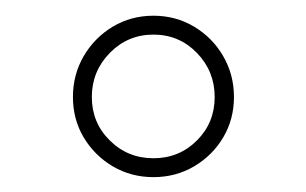

<svg xmlns="http://www.w3.org/2000/svg" viewBox="-20 -782 395 248"><path d="M257.3 -656.7Q257.3 -623.5 234.4 -600.6Q211.4 -577.6 178.2 -577.6Q145 -577.6 121.8 -600.6Q98.6 -623.5 98.6 -656.7Q98.6 -689.9 121.8 -713.6Q145 -737.3 178.2 -737.3Q211.4 -737.3 234.4 -713.6Q257.3 -689.9 257.3 -656.7ZM282.2 -656.7Q282.2 -685.5 268.3 -709.5Q254.4 -733.4 230.7 -747.6Q207 -761.7 178.2 -761.7Q149.4 -761.7 125.7 -747.6Q102.1 -733.4 88.1 -709.5Q74.2 -685.5 74.2 -656.7Q74.2 -627.9 88.1 -604.5Q102.1 -581.1 125.7 -567.1Q149.4 -553.2 178.2 -553.2Q207 -553.2 230.7 -567.1Q254.4 -581.1 268.3 -604.5Q282.2 -627.9 282.2 -656.7Z"/></svg>

Font: Estedad VF
Style: Regular
Weight: 100
Designer: Amin Abedi
Version: Version 7.3